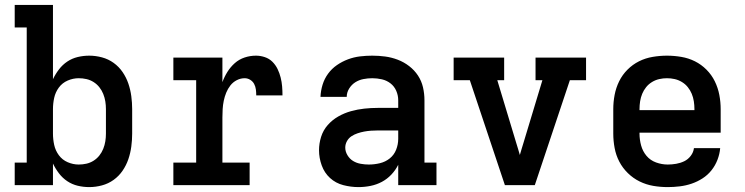

<svg xmlns="http://www.w3.org/2000/svg" viewBox="-20 -755 3040 783"><path d="M344 8Q320 8 297 2.5Q274 -3 254.5 -16Q235 -29 220.5 -48Q206 -67 196 -88V0H40V-92H89V-643H40V-735H196V-432Q206 -453 220.5 -472Q235 -491 254.5 -504Q274 -517 297 -522.5Q320 -528 344 -528Q370 -528 396 -521Q422 -514 443.5 -498.5Q465 -483 480 -461Q495 -439 503.5 -414Q512 -389 515.5 -362.5Q519 -336 519 -310V-210Q519 -184 515.5 -157.5Q512 -131 503.5 -106Q495 -81 480 -59Q465 -37 443.5 -21.5Q422 -6 396 1Q370 8 344 8ZM301 -84Q317 -84 332.5 -87.5Q348 -91 361.5 -99.5Q375 -108 385 -120.5Q395 -133 401 -148Q407 -163 409.5 -178.5Q412 -194 412 -210V-310Q412 -326 409.5 -341.5Q407 -357 401 -372Q395 -387 385 -399.5Q375 -412 361.5 -420.5Q348 -429 332.5 -432.5Q317 -436 301 -436Q278 -436 256 -426.5Q234 -417 220 -398Q206 -379 201 -356Q196 -333 196 -310V-210Q196 -187 201 -164Q206 -141 220 -122Q234 -103 256 -93.5Q278 -84 301 -84Z M687 0V-92H780V-428H687V-520H887V-420Q895 -442 907.5 -462Q920 -482 937.5 -497.5Q955 -513 977.5 -520.5Q1000 -528 1024 -528Q1042 -528 1060 -522Q1078 -516 1091 -503Q1104 -490 1112 -473.5Q1120 -457 1124.5 -439Q1129 -421 1130.5 -403Q1132 -385 1132 -366H1025Q1025 -378 1023.5 -390Q1022 -402 1016.5 -412.5Q1011 -423 1000.5 -429.5Q990 -436 978 -436Q961 -436 945.5 -428Q930 -420 919.5 -406.5Q909 -393 902.5 -377Q896 -361 892.5 -344Q889 -327 888 -310Q887 -293 887 -276V-92H998V0Z M1442 8Q1411 8 1380 0Q1349 -8 1326 -29Q1303 -50 1292 -80.5Q1281 -111 1281 -142Q1281 -170 1289.5 -197Q1298 -224 1316.5 -245Q1335 -266 1359.5 -280Q1384 -294 1411 -301.5Q1438 -309 1465.5 -312Q1493 -315 1521 -315H1604V-346Q1604 -366 1596 -384.5Q1588 -403 1572.5 -415Q1557 -427 1537.5 -431.5Q1518 -436 1498 -436Q1480 -436 1462 -432.5Q1444 -429 1429 -419.5Q1414 -410 1404 -394Q1394 -378 1394 -360H1287Q1288 -385 1295.5 -409.5Q1303 -434 1318 -454.5Q1333 -475 1354 -489.5Q1375 -504 1399 -513Q1423 -522 1448 -525Q1473 -528 1498 -528Q1525 -528 1551 -524.5Q1577 -521 1602 -511.5Q1627 -502 1648.5 -485.5Q1670 -469 1684.5 -447Q1699 -425 1705 -399Q1711 -373 1711 -346V-92H1760V0H1604V-83Q1593 -61 1576 -43Q1559 -25 1537.5 -13.5Q1516 -2 1491.5 3Q1467 8 1442 8ZM1484 -84Q1507 -84 1529.5 -89.5Q1552 -95 1569.5 -109Q1587 -123 1595.5 -144.5Q1604 -166 1604 -189V-223H1521Q1507 -223 1493 -222Q1479 -221 1465.5 -218.5Q1452 -216 1438.5 -211.5Q1425 -207 1413.5 -199.5Q1402 -192 1395 -179.5Q1388 -167 1388 -153Q1388 -137 1397 -122Q1406 -107 1420 -98.5Q1434 -90 1451 -87Q1468 -84 1484 -84Z M2039 0 1896 -428H1830V-520H2036V-428H2008L2085 -173Q2089 -161 2092.5 -148.5Q2096 -136 2100 -123Q2104 -136 2107.5 -148.5Q2111 -161 2115 -173L2192 -428H2164V-520H2370V-428H2304L2161 0Z M2703 8Q2673 8 2644 3Q2615 -2 2588.5 -15Q2562 -28 2540.5 -49Q2519 -70 2505.5 -96Q2492 -122 2486.5 -151.5Q2481 -181 2481 -210V-310Q2481 -339 2486.5 -368Q2492 -397 2505 -423.5Q2518 -450 2539 -471Q2560 -492 2586 -505Q2612 -518 2641.5 -523Q2671 -528 2700 -528Q2729 -528 2758.5 -523Q2788 -518 2814 -505Q2840 -492 2861 -471Q2882 -450 2895 -423.5Q2908 -397 2913.5 -368Q2919 -339 2919 -310V-214H2588V-210Q2588 -186 2594.5 -162Q2601 -138 2616.5 -119.5Q2632 -101 2655.5 -92.5Q2679 -84 2703 -84Q2720 -84 2737.5 -87Q2755 -90 2770.5 -97.5Q2786 -105 2797 -119.5Q2808 -134 2810 -151H2917Q2915 -127 2906 -103.5Q2897 -80 2881.5 -60.5Q2866 -41 2845 -27.5Q2824 -14 2800.5 -6Q2777 2 2752 5Q2727 8 2703 8ZM2588 -306H2812V-310Q2812 -326 2809.5 -342Q2807 -358 2801 -372.5Q2795 -387 2785 -399.5Q2775 -412 2761 -420.5Q2747 -429 2731.5 -432.5Q2716 -436 2700 -436Q2684 -436 2668.5 -432.5Q2653 -429 2639 -420.5Q2625 -412 2615 -399.5Q2605 -387 2599 -372.5Q2593 -358 2590.5 -342Q2588 -326 2588 -310Z"/></svg>

Font: Iosevka Etoile Semibold
Style: Regular
Weight: 600
Designer: Belleve Invis
Foundry: Belleve Invis
Version: Version 22.1.2; ttfautohint (v1.8.4)